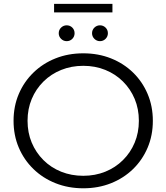

<svg xmlns="http://www.w3.org/2000/svg" viewBox="-20 -988 879 1014"><path d="M419.8 6.4Q340.7 6.4 273.4 -20.4Q206 -47.2 156.4 -95.5Q106.8 -143.7 79.2 -208.4Q51.6 -273.2 51.6 -350Q51.6 -426.8 79.2 -491.6Q106.8 -556.3 156.5 -604.6Q206.2 -653 273.3 -679.7Q340.4 -706.4 419.7 -706.4Q499 -706.4 565.9 -679.8Q632.9 -653.2 682.5 -605Q732.1 -556.8 759.6 -491.9Q787.2 -427 787.2 -349.9Q787.2 -272.9 759.6 -208Q732.1 -143.2 682.5 -95Q632.9 -46.8 565.9 -20.2Q499 6.4 419.8 6.4ZM419.7 -59.6Q482.6 -59.6 536.2 -81.3Q589.7 -103 629.4 -142.5Q669.2 -181.9 691.3 -234.7Q713.4 -287.4 713.4 -350.2Q713.4 -412.9 691.3 -465.5Q669.3 -518 629.5 -557.5Q589.8 -597 536.2 -618.7Q482.6 -640.4 419.7 -640.4Q356.8 -640.4 303.1 -618.6Q249.3 -596.9 209.5 -557.4Q169.6 -517.9 147.6 -465.3Q125.5 -412.7 125.5 -350.2Q125.5 -287.6 147.5 -234.9Q169.6 -182.2 209.4 -142.5Q249.2 -102.8 303 -81.2Q356.8 -59.6 419.7 -59.6ZM507.9 -770.6Q491.1 -770.6 478.6 -782.8Q466.1 -795.1 466.1 -812.4Q466.1 -830.2 478.6 -842.3Q491.1 -854.3 507.9 -854.3Q525.2 -854.3 537.5 -842.3Q549.8 -830.2 549.8 -812.4Q549.8 -795.1 537.5 -782.8Q525.2 -770.6 507.9 -770.6ZM332 -770.6Q315.2 -770.6 302.7 -782.8Q290.2 -795.1 290.2 -812.4Q290.2 -830.2 302.7 -842.3Q315.2 -854.3 332 -854.3Q349.8 -854.3 361.9 -842.3Q373.9 -830.2 373.9 -812.4Q373.9 -795.1 361.9 -782.8Q349.8 -770.6 332 -770.6ZM265.6 -922.6V-967.5H573.8V-922.6Z"/></svg>

Font: Montserrat Alternates Thin
Style: Regular
Weight: 100
Designer: Julieta Ulanovsky
Foundry: Julieta Ulanovsky
Version: Version 9.000